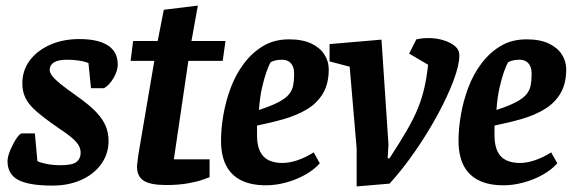

<svg xmlns="http://www.w3.org/2000/svg" viewBox="-20 -654 2055 688"><path d="M168 11Q83 11 45 -9.5Q7 -30 7 -76Q7 -93 17 -116.5Q27 -140 39 -158Q51 -176 59 -176H105L114 -77Q121 -72 145 -67Q169 -62 197 -62Q240 -62 254.5 -74Q269 -86 269 -106Q269 -120 262.5 -132Q256 -144 239 -159Q222 -174 190 -195Q139 -230 110.5 -255Q82 -280 71 -303.5Q60 -327 60 -355Q60 -401 86 -436.5Q112 -472 158.5 -493Q205 -514 264 -514Q332 -514 367 -491Q402 -468 402 -422Q402 -401 387.5 -375.5Q373 -350 353 -338H306L297 -428Q283 -434 262 -437Q241 -440 220 -440Q189 -440 173.5 -430.5Q158 -421 158 -404Q158 -394 167 -382Q176 -370 197 -353Q218 -336 255 -310Q299 -279 323.5 -253.5Q348 -228 358.5 -203Q369 -178 369 -149Q369 -103 343 -66.5Q317 -30 271.5 -9.5Q226 11 168 11Z M575 9Q519 9 495 -6.5Q471 -22 471 -56Q471 -64 473 -77.5Q475 -91 476 -101L533 -436H448L457 -507H545L567 -619L689 -634L666 -507H788L778 -436H655L603 -83H731V-19Q728 -18 707.5 -10.5Q687 -3 653.5 3Q620 9 575 9Z M933 10Q880 10 844 -8Q808 -26 790 -61.5Q772 -97 772 -150Q772 -193 780.5 -242.5Q789 -292 807 -340Q825 -388 854.5 -427Q884 -466 923.5 -489.5Q963 -513 1016 -513Q1064 -513 1095.5 -498Q1127 -483 1142.5 -458.5Q1158 -434 1158 -406Q1158 -355 1138 -320.5Q1118 -286 1082.5 -264Q1047 -242 1001 -228.5Q955 -215 901 -204V-169Q901 -133 912 -111Q923 -89 943.5 -79.5Q964 -70 992 -70Q1017 -70 1046.5 -80Q1076 -90 1104 -108L1126 -69Q1106 -46 1074 -28Q1042 -10 1005 0Q968 10 933 10ZM908 -260Q951 -274 977 -287.5Q1003 -301 1015 -315.5Q1027 -330 1030.5 -347.5Q1034 -365 1034 -388Q1034 -407 1028.5 -418Q1023 -429 1013.5 -434.5Q1004 -440 989 -440Q976 -440 965 -437Q954 -434 950 -431Q944 -422 935.5 -398.5Q927 -375 919 -340Q911 -305 908 -260Z M1258 14V-122L1233 -415L1161 -434V-496L1347 -512L1372 -136L1369 -87H1376Q1413 -144 1438 -187Q1463 -230 1477.5 -266Q1492 -302 1500.5 -339Q1509 -376 1514 -422L1446 -462L1472 -513Q1494 -518 1520 -517.5Q1546 -517 1570 -509.5Q1594 -502 1610 -489Q1626 -476 1626 -455Q1626 -421 1605 -365Q1584 -309 1548.5 -243.5Q1513 -178 1468.5 -113.5Q1424 -49 1376 4Z M1784 10Q1731 10 1695 -8Q1659 -26 1641 -61.5Q1623 -97 1623 -150Q1623 -193 1631.5 -242.5Q1640 -292 1658 -340Q1676 -388 1705.5 -427Q1735 -466 1774.5 -489.5Q1814 -513 1867 -513Q1915 -513 1946.5 -498Q1978 -483 1993.5 -458.5Q2009 -434 2009 -406Q2009 -355 1989 -320.5Q1969 -286 1933.5 -264Q1898 -242 1852 -228.5Q1806 -215 1752 -204V-169Q1752 -133 1763 -111Q1774 -89 1794.5 -79.5Q1815 -70 1843 -70Q1868 -70 1897.5 -80Q1927 -90 1955 -108L1977 -69Q1957 -46 1925 -28Q1893 -10 1856 0Q1819 10 1784 10ZM1759 -260Q1802 -274 1828 -287.5Q1854 -301 1866 -315.5Q1878 -330 1881.5 -347.5Q1885 -365 1885 -388Q1885 -407 1879.5 -418Q1874 -429 1864.5 -434.5Q1855 -440 1840 -440Q1827 -440 1816 -437Q1805 -434 1801 -431Q1795 -422 1786.5 -398.5Q1778 -375 1770 -340Q1762 -305 1759 -260Z"/></svg>

Font: Faustina
Style: Bold Italic
Weight: 700
Italic angle: -8°
Designer: Alfonso Garcia
Foundry: http://www.omnibus-type.com
Version: Version 1.200